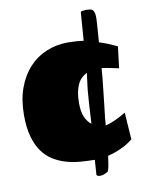

<svg xmlns="http://www.w3.org/2000/svg" viewBox="-93 -818 779 996"><g transform="rotate(-10 296.0 -320.0)"><path d="M432.1 -199.2Q429.7 -187 429.2 -172.4Q428.7 -157.7 426.3 -142.1Q451.7 -147.5 479.7 -160.6Q507.8 -173.8 535.2 -189.9L544.9 -47.9Q518.6 -25.9 483.6 -9.8Q448.7 6.3 411.6 15.1Q407.7 45.4 403.6 67.1Q399.4 88.9 395.5 95.7Q381.3 104.5 370.4 107.7Q359.4 110.8 351.3 110.4Q343.3 109.9 338.9 107.2Q334.5 104.5 334.5 101.6L339.8 23.9Q301.8 23.4 262.9 20.3Q224.1 17.1 188.5 6.6Q152.8 -3.9 121.6 -23.4Q90.3 -43 67.4 -75.4Q44.4 -107.9 31.2 -155Q18.1 -202.1 18.1 -268.1Q18.1 -347.7 40.5 -409.4Q63 -471.2 102.1 -513.7Q141.1 -556.2 194.1 -578.1Q247.1 -600.1 308.1 -600.1Q327.6 -600.1 348.6 -598.6Q369.6 -597.2 390.1 -594.2L400.9 -738.8Q401.4 -747.1 408 -748Q414.6 -749 422.4 -749V-750Q439 -750 450 -748.3Q460.9 -746.6 466.8 -739Q472.7 -731.4 474.4 -716.6Q476.1 -701.7 474.1 -675.3L466.8 -572.8Q489.7 -565.4 513.2 -555.9Q536.6 -546.4 560.1 -535.2L546.4 -421.9Q524.9 -426.3 502 -431.2Q479 -436 457 -438.5Q455.1 -419.4 454.3 -408Q453.6 -396.5 453.6 -396Q453.6 -395.5 452.1 -381.1Q450.7 -366.7 448.2 -345Q445.8 -323.2 443.1 -298.3Q440.4 -273.4 438 -251.7Q435.5 -230 433.8 -215.1Q432.1 -200.2 432.1 -199.2ZM310.1 -279.8Q310.1 -235.4 322 -207.3Q334 -179.2 355 -163.1Q357.4 -214.4 360.6 -261.2Q363.8 -308.1 366.2 -338.9L377.4 -427.7Q362.3 -420.4 349.9 -408.7Q337.4 -397 328.6 -379.2Q319.8 -361.3 314.9 -336.7Q310.1 -312 310.1 -279.8Z"/></g></svg>

Font: Sigmar One
Style: Regular
Weight: 400
Version: Version 1.000